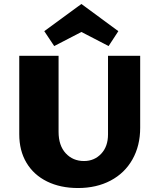

<svg xmlns="http://www.w3.org/2000/svg" viewBox="-20 -939 798 967"><path d="M77 -263V-658H275V-275Q275 -206 311 -167Q347 -128 403 -128Q455 -128 489.5 -164.5Q524 -201 524 -262V-658H686V-295Q686 -205 647 -136Q608 -67 537 -29.5Q466 8 373 8Q284 8 217 -25Q150 -58 113.5 -119Q77 -180 77 -263ZM527 -707 390 -778 253 -707 203 -782 390 -919 576 -782Z"/></svg>

Font: Ysabeau Heavy
Style: Regular
Weight: 800
Designer: Christian Thalmann (Catharsis Fonts)
Version: Version 0.003